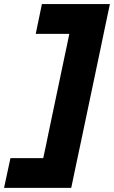

<svg xmlns="http://www.w3.org/2000/svg" viewBox="-69 -799 562 946"><path d="M-49 126.5 -17.5 -20H144Q150.5 -49 157 -80Q163.5 -111 170.5 -146L248 -515Q255 -547.5 261 -576.2Q267 -605 272.5 -632H107L137.5 -779H472.5Q460.5 -722.5 449.2 -669Q438 -615.5 424 -548L332.5 -113Q317.5 -42.5 305.8 13Q294 68.5 282 126.5Z"/></svg>

Font: Commissioner ExtraBold
Style: Italic
Weight: 800
Italic angle: -12°
Designer: Kostas Bartsokas
Foundry: Kostas Bartsokas
Version: Version 1.000; ttfautohint (v1.8.3)